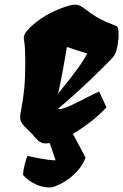

<svg xmlns="http://www.w3.org/2000/svg" viewBox="-20 -608 531 827"><path d="M174.8 9.8Q164.1 9.8 152.8 3.4Q141.6 -2.9 128.9 -18.1Q122.6 -25.4 121.6 -27.1Q120.6 -28.8 112.8 -36.6Q105.5 -44.4 97.4 -52Q89.4 -59.6 86.9 -62Q73.2 -76.2 69.3 -87.6Q65.4 -99.1 67.6 -115.2Q69.8 -131.3 75 -158Q80.1 -184.6 84.5 -228.5Q88.9 -272.5 88.9 -340.3Q88.9 -370.1 87.9 -390.4Q86.9 -410.6 85 -424.3Q83.5 -432.6 83 -438.2Q82.5 -443.8 82.5 -444.3Q82.5 -458 94.2 -472.9Q106 -487.8 122.6 -501.7Q139.2 -515.6 154.8 -526.4Q170.4 -537.1 178.2 -541.5Q193.8 -550.8 217.3 -561.5Q240.7 -572.3 264.9 -580.1Q289.1 -587.9 306.2 -587.9Q313 -587.4 321.5 -584.5Q330.1 -581.5 341.3 -572.8Q374 -547.9 396.2 -534.7Q418.5 -521.5 437.5 -513.7Q456.5 -505.9 478.5 -497.1Q485.4 -494.1 487.8 -488.5Q490.2 -482.9 490.7 -461.9Q491.2 -439.5 486.1 -410.9Q481 -382.3 470.7 -366.7Q467.3 -361.3 443.1 -336.7Q418.9 -312 382.8 -277.3Q346.7 -242.7 306.2 -205.8Q265.6 -168.9 229 -138.7H242.7Q259.8 -142.1 286.1 -154.3Q312.5 -166.5 344 -182.9Q375.5 -199.2 406.7 -213.9L438.5 -146Q421.9 -126.5 390.9 -100.1Q359.9 -73.7 321.8 -48.6Q283.7 -23.4 245.1 -6.8Q206.5 9.8 174.8 9.8ZM229 -203.6Q245.6 -224.1 268.6 -252.4Q291.5 -280.8 314.9 -313Q338.4 -345.2 356 -377.9Q344.7 -380.9 322.3 -387.9Q299.8 -395 268.1 -405.8Q266.1 -393.1 261.7 -367.4Q257.3 -341.8 251.7 -311.3Q246.1 -280.8 240.5 -252.4Q234.9 -224.1 230 -206.1Q230 -206.1 229.5 -205.1Q229 -204.1 229 -203.6ZM191.9 199.2Q166.5 199.2 143.1 189.7Q119.6 180.2 102.8 167.2Q85.9 154.3 79.1 144.5Q80.1 125 86.2 101.3Q92.3 77.6 98.1 63.5Q122.6 69.3 159.2 75.9Q195.8 82.5 219.7 82.5L168.5 -65.9L275.9 -65.4L348.6 70.8Q333.5 111.8 294.7 147Q255.9 182.1 206.5 198.2Q203.1 198.7 199.5 199Q195.8 199.2 191.9 199.2Z"/></svg>

Font: Fruktur
Style: Italic
Weight: 400
Italic angle: -8°
Designer: Viktoriya Grabowska, Eben Sorkin
Foundry: Viktoriya Grabowska
Version: Version 1.008; ttfautohint (v1.8.4.7-5d5b)